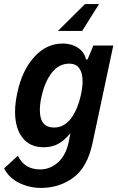

<svg xmlns="http://www.w3.org/2000/svg" viewBox="-52 -736 579 944"><path d="M505 -512 403 -33Q378 86 309 137Q240 188 149 188Q94 188 43.5 164Q-7 140 -32 92L36 30Q68 97 146 97Q194 97 233 62.5Q272 28 286 -39L294 -81Q267 -48 236.5 -30Q206 -12 162 -12Q95 -12 58.5 -59Q22 -106 22 -187Q22 -227 33 -279Q56 -389 116 -455.5Q176 -522 256 -522Q300 -522 332 -500.5Q364 -479 371 -443L379 -445L407 -512ZM354 -336Q354 -377 338 -400Q322 -423 288 -423Q237 -423 202 -377.5Q167 -332 151 -256Q144 -224 144 -194Q144 -109 214 -109Q263 -109 296.5 -153Q330 -197 346 -271Q354 -308 354 -336ZM352 -584H233L366 -716H435Z"/></svg>

Font: Decalotype SemiBold Italic
Style: Regular
Weight: 600
Italic angle: -12°
Designer: Alfredo Marco Pradil
Foundry: Alfredo Marco Pradil
Version: Version 1.0